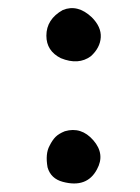

<svg xmlns="http://www.w3.org/2000/svg" viewBox="-20 -538 340 467"><path d="M132.8 -513.7Q168.9 -528.3 203.1 -496.1Q226.6 -472.7 225.1 -447.3Q223.6 -421.9 201.2 -401.4Q170.9 -378.9 127.9 -396.5Q92.8 -414.1 92.8 -451.2Q92.8 -491.2 132.8 -513.7ZM137.7 -218.8Q177.7 -230.5 207 -196.8Q236.3 -163.1 215.8 -126Q191.4 -80.1 132.8 -95.7Q103.5 -103.5 95.7 -130.9Q89.8 -164.1 100.6 -183.6Q107.4 -197.3 115.2 -205.1Q123 -212.9 137.7 -218.8Z"/></svg>

Font: JasonHandwriting4
Style: Regular
Weight: 400
Version: Version 1.01.21